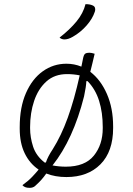

<svg xmlns="http://www.w3.org/2000/svg" viewBox="-20 -843 640 925"><path d="M392 -823Q413 -823 426 -817Q436 -813 438 -804Q440 -795 437 -787Q426 -753 397 -720Q368 -687 331 -666Q309 -653 290 -653Q285 -653 278.5 -655Q272 -657 267 -662Q316 -700 348.5 -739.5Q381 -779 392 -823ZM300 -536Q338 -536 372 -522Q374 -530 375.5 -538.5Q377 -547 379 -556Q383 -579 390 -584Q397 -589 410 -589Q421 -589 436 -584Q431 -561 425.5 -539.5Q420 -518 415 -497Q465 -459 495 -390.5Q525 -322 525 -234V-226Q525 -113 464 -51.5Q403 10 300 10Q246 10 203 -7Q191 10 179 23.5Q167 37 148 54Q138 62 123 62Q109 62 101 58.5Q93 55 88 49Q116 29 135 9Q154 -11 166 -26Q123 -55 99 -104.5Q75 -154 75 -223V-231Q75 -326 105 -394.5Q135 -463 186 -499.5Q237 -536 300 -536ZM303 -486Q243 -486 203.5 -450.5Q164 -415 144.5 -357Q125 -299 125 -231V-225Q125 -181 139.5 -136.5Q154 -92 195 -60H201Q210 -88 234 -124Q275 -189 306.5 -276Q338 -363 364 -480Q349 -483 334 -484.5Q319 -486 303 -486ZM385 -379Q333 -172 233 -46Q265 -40 297 -40Q389 -40 432 -93Q475 -146 475 -225V-231Q475 -301 457.5 -357Q440 -413 402 -452H396Q395 -426 385 -379Z"/></svg>

Font: Recursive Mn Csl St Lt
Style: Regular
Weight: 300
Monospace: yes
Version: Version 1.079;hotconv 1.0.112;makeotfexe 2.5.65598; ttfautoh